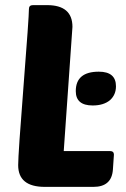

<svg xmlns="http://www.w3.org/2000/svg" viewBox="-20 -730 491 750"><path d="M155 0Q51 0 51 -85Q51 -127 72 -395Q93 -663 93 -695Q93 -710 109 -710H164Q263 -710 263 -625L229 -140H409Q425 -140 425 -126L421 -67Q416 0 345 0ZM366 -450Q433 -450 433 -393Q433 -360 410 -339Q385 -318 342 -318Q276 -318 276 -374Q276 -450 366 -450Z"/></svg>

Font: PoetsenOne
Style: Regular
Weight: 400
Designer: Rodrigo Fuenzalida, Pablo Impallari
Foundry: Pablo Impallari, Rodrigo Fuenzalida
Version: Version 1.000